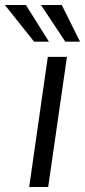

<svg xmlns="http://www.w3.org/2000/svg" viewBox="-72 -743 338 763"><path d="M44 0 118 -517H194L119.5 0ZM63.5 -577.5 -52.5 -723H31L122.5 -577.5ZM187.5 -577.5 91 -723H173.5L246 -577.5Z"/></svg>

Font: Public Sans Thin Light
Style: Italic
Weight: 300
Italic angle: -8°
Version: Version 2.001